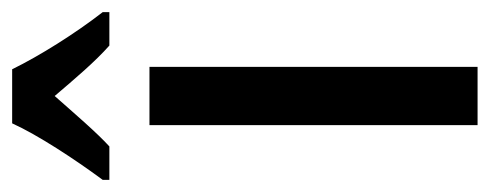

<svg xmlns="http://www.w3.org/2000/svg" viewBox="-293 -541 806 316"><g transform="rotate(-90 110.0 -383.0)"><path d="M154 -766H65C46 -724 6 -663 -28 -617V-606H27C50 -627 79 -661 110 -696C139 -662 166 -630 193 -606H248V-617C213 -662 176 -721 154 -766ZM158 0V-540H62V0Z"/></g></svg>

Font: Noto Sans Khmer ExtraCondensed Medium
Style: Regular
Weight: 500
Width: 2
Designer: Danh Hong and the Monotype Design Team
Foundry: Monotype Imaging Inc.
Version: Version 2.004